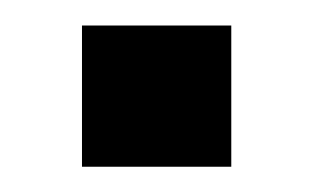

<svg xmlns="http://www.w3.org/2000/svg" viewBox="-20 -132 248 152"><path d="M44.9 -111.8H163.1V0H44.9Z"/></svg>

Font: TASA Explorer Medium
Style: Regular
Weight: 500
Designer: Weizhong Zhang
Foundry: Local Remote
Version: Version 1.000;Glyphs 3.1.2 (3151)